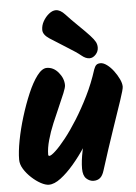

<svg xmlns="http://www.w3.org/2000/svg" viewBox="-54 -821 600 850"><g transform="rotate(-5 246.0 -395.5)"><path d="M238 -445Q238 -435 228 -410.5Q218 -386 203 -352.5Q188 -319 172.5 -282Q157 -245 147 -209Q137 -173 137 -145Q137 -142 138.5 -140.5Q140 -139 142 -139Q150 -139 170 -157.5Q190 -176 216.5 -209.5Q243 -243 271.5 -288.5Q300 -334 327 -388.5Q354 -443 373 -503Q378 -517 384.5 -522.5Q391 -528 403 -528Q416 -528 431.5 -516.5Q447 -505 460.5 -487Q474 -469 483 -450Q492 -431 492 -416Q492 -405 475.5 -356Q459 -307 432.5 -229.5Q406 -152 375 -54Q368 -31 356.5 -21.5Q345 -12 328 -12Q310 -12 295.5 -25.5Q281 -39 281 -70Q281 -104 290.5 -149.5Q300 -195 315 -239Q330 -283 345 -311L371 -300Q362 -276 342 -240Q322 -204 296 -164.5Q270 -125 240.5 -90.5Q211 -56 182 -34Q153 -12 129 -12Q114 -12 93.5 -23Q73 -34 53 -52.5Q33 -71 20 -92Q7 -113 7 -134Q7 -169 16.5 -219Q26 -269 42.5 -322.5Q59 -376 79 -423Q99 -470 121 -499Q143 -528 164 -528Q194 -528 216 -501.5Q238 -475 238 -445ZM159 -697Q159 -717 169.5 -735.5Q180 -754 195.5 -766.5Q211 -779 226 -779Q246 -779 267 -756Q288 -733 319 -703Q352 -671 368.5 -653Q385 -635 391 -623.5Q397 -612 397 -599Q397 -581 384.5 -567.5Q372 -554 357 -554Q340 -554 321.5 -569.5Q303 -585 262 -610Q215 -639 187 -657.5Q159 -676 159 -697Z"/></g></svg>

Font: Kalam Variable Light
Style: Regular
Weight: 300
Designer: Lipi Raval, Jonny Pinhorn
Foundry: Indian Type Foundry
Version: Version 3.000